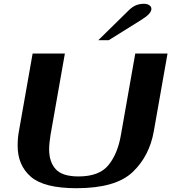

<svg xmlns="http://www.w3.org/2000/svg" viewBox="-20 -982 903 1012"><path d="M73 -214Q73 -256 80 -292L152 -700H322L246 -269Q239 -225 239 -195Q239 -129 273.5 -90.5Q308 -52 394 -52Q503 -52 551.5 -111.5Q600 -171 617 -269L693 -700H863L791 -292Q768 -159 678.5 -74.5Q589 10 383 10Q212 10 142.5 -50.5Q73 -111 73 -214ZM661 -930Q679 -947 697.5 -954.5Q716 -962 739 -962Q756 -962 767 -954.5Q778 -947 778 -935Q778 -910 726 -878L553 -770H498Z"/></svg>

Font: Fahkwang
Style: Bold Italic
Weight: 700
Italic angle: -10°
Designer: Suppakit Chalermlarp | Katatrad Co.,Ltd.
Foundry: Cadson Demak Co.,Ltd.
Version: Version 1.000; ttfautohint (v1.6)